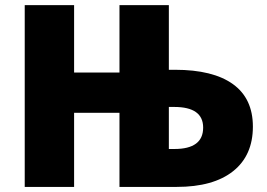

<svg xmlns="http://www.w3.org/2000/svg" viewBox="-20 -734 1049 754"><path d="M449.2 -291H271V0H77.1V-713.9H271V-449.2H449.2V-713.9H643.1V-460H667Q816.4 -460 894.8 -403.6Q973.1 -347.2 973.1 -236.8Q973.1 -123.5 895.5 -61.8Q817.9 0 673.8 0H449.2ZM643.1 -148.9H665Q777.8 -148.9 777.8 -232.9Q777.8 -314 664.1 -314H643.1Z"/></svg>

Font: Black Ops One [rus by aLiNcE]
Style: Regular
Weight: 400
Designer: James Grieshaber
Foundry: James Grieshaber
Version: Version 1.002;May 25, 2024;FontCreator 13.0.0.2680 64-bit